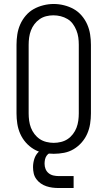

<svg xmlns="http://www.w3.org/2000/svg" viewBox="-20 -765 540 965"><path d="M250 8Q224 8 198 3Q172 -2 149.5 -15.5Q127 -29 109.5 -49Q92 -69 81.5 -93Q71 -117 67 -143Q63 -169 63 -195V-540Q63 -566 67 -592Q71 -618 81.5 -642Q92 -666 109.5 -686.5Q127 -707 149.5 -719.5Q172 -732 198 -738.5Q224 -745 250 -745Q276 -745 302 -738.5Q328 -732 350.5 -719.5Q373 -707 390.5 -686.5Q408 -666 418.5 -642Q429 -618 433 -592Q437 -566 437 -540V-195Q437 -169 433 -143Q429 -117 418.5 -93Q408 -69 390.5 -49Q373 -29 350.5 -15.5Q328 -2 302 3Q276 8 250 8ZM250 -47Q268 -47 286.5 -51.5Q305 -56 320 -66Q335 -76 346.5 -91Q358 -106 364.5 -123Q371 -140 373.5 -158.5Q376 -177 376 -195V-540Q376 -559 373.5 -577Q371 -595 364 -612.5Q357 -630 346 -645Q335 -660 319 -669.5Q303 -679 285 -683.5Q267 -688 248 -688Q230 -688 212 -683.5Q194 -679 179 -668.5Q164 -658 153 -643.5Q142 -629 135.5 -612Q129 -595 126.5 -576.5Q124 -558 124 -540V-195Q124 -177 126.5 -158.5Q129 -140 135.5 -123Q142 -106 153.5 -91Q165 -76 180 -66Q195 -56 213.5 -51.5Q232 -47 250 -47ZM275 180Q259 180 243.5 178Q228 176 213 171Q198 166 185 157Q172 148 162.5 135Q153 122 149.5 106.5Q146 91 146 75Q146 54 152.5 33.5Q159 13 174 -1.5Q189 -16 209 -22Q229 -28 250 -28V0Q239 0 229.5 4.5Q220 9 214 18Q208 27 206 37.5Q204 48 204 58Q204 72 209 84.5Q214 97 224.5 105.5Q235 114 248.5 117Q262 120 275 120H350V180Z"/></svg>

Font: Iosevka Slab Light
Style: Regular
Weight: 300
Monospace: yes
Designer: Belleve Invis
Foundry: Belleve Invis
Version: Version 11.1.0; ttfautohint (v1.8.3)